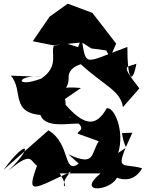

<svg xmlns="http://www.w3.org/2000/svg" viewBox="-90 -996 792 1043"><path d="M338 -107C251 -45 296 -216 173 -288L-70 -74C53 -244 102 -210 -44 -69C87 -179 73 -120 111 -96C53 66 86 34 296 -64C209 22 306 58 234 -54H456C315 63 527 41 549 -41C436 -103 602 60 682 -82C570 -115 526 -52 629 -275L573 -273C585 -168 623 -215 552 -165C590 -287 527 -422 489 -407C431 -303 366 -314 266 -427C272 -515 194 -410 235 -439L350 -518C134 -538 286 -439 283 -581C283 -581 279 -625 349 -647C479 -528 563 -506 578 -414L667 -516C559 -653 599 -627 651 -650C629 -532 601 -563 602 -741C366 -655 379 -626 353 -789L334 -740C211 -777 297 -759 203 -748C183 -709 234 -637 134 -569C-16 -513 1 -594 137 -579L-31 -585C41 -503 -40 -378 149 -370C165 -415 26 -430 126 -389C138 -280 321 -339 357 -321L441 -279C403 -355 293 -343 283 -364C404 -292 326 -286 332 -270C470 -221 520 -200 449 -233C401 -162 431 -88 281 -158ZM541 -759 412 -926 278 -976 179 -905 88 -772 199 -750 358 -766 249 -833 406 -733 487 -722 508 -684Z"/></svg>

Font: Asimov Silicon
Style: Regular
Weight: 400
Designer: Google
Version: Version 2.000980; 2014